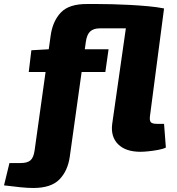

<svg xmlns="http://www.w3.org/2000/svg" viewBox="-121 -742 881 955"><path d="M314 -722Q330 -722 362.5 -722Q395 -722 437.5 -721Q480 -720 526 -717.5Q572 -715 616 -711Q660 -707 695 -700L625 -165Q622 -143 629 -134.5Q636 -126 660 -126H695L704 -8Q690 -1 666 3.5Q642 8 617.5 10.5Q593 13 578 13Q504 13 466.5 -24.5Q429 -62 437 -125L505 -601H376Q344 -601 327.5 -585.5Q311 -570 306 -534L226 38Q216 108 174.5 150.5Q133 193 45 193Q17 193 -18 189.5Q-53 186 -101 180L-74 69H-19Q15 69 30.5 55.5Q46 42 51 7L131 -565Q141 -637 182 -680Q223 -723 314 -722ZM419 -497 403 -384H22L35 -492L122 -497Z"/></svg>

Font: Exo 2 ExtraBold
Style: Italic
Weight: 800
Italic angle: -8°
Designer: Natanael Gama
Foundry: Natanael Gama
Version: Version 2.010